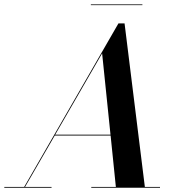

<svg xmlns="http://www.w3.org/2000/svg" viewBox="-66 -874 834 894"><path d="M357 -853.5V-850H597V-853.5ZM-46 -3.5V0H174V-3.5H50.5L189 -243H449L473.5 -3.5H359V0H679V-3.5H608.5L514 -765H485.5L46.5 -3.5ZM409.5 -625.5 448.5 -247H191Z"/></svg>

Font: Bodoni* 48pt Medium
Style: Italic
Weight: 500
Italic angle: -13°
Version: Version 2.3